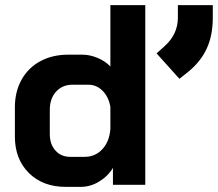

<svg xmlns="http://www.w3.org/2000/svg" viewBox="-20 -720 849 748"><path d="M38 -188V-302Q38 -363 64 -409.5Q90 -456 137 -481.5Q184 -507 246 -507H301Q330 -507 360 -494.5Q390 -482 410 -461V-700H546V0H420V-66Q400 -33 366 -12.5Q332 8 295 8H236Q147 8 92.5 -46Q38 -100 38 -188ZM310 -109Q351 -109 378.5 -138.5Q406 -168 410 -217V-304Q403 -343 379.5 -366.5Q356 -390 324 -390H263Q223 -390 198.5 -363Q174 -336 174 -292V-198Q174 -158 196 -133.5Q218 -109 253 -109ZM590 -512 620 -539Q673 -586 673 -651V-700H809V-651Q809 -582 785.5 -531Q762 -480 713 -440L679 -413Z"/></svg>

Font: Stavian Bold
Style: Bold
Weight: 700
Version: Version 1.000; ttfautohint (v1.6)